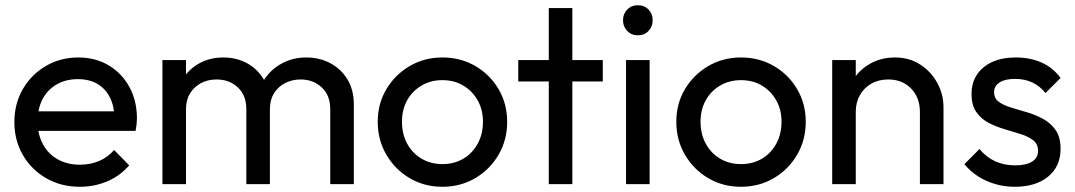

<svg xmlns="http://www.w3.org/2000/svg" viewBox="-20 -705 4115 735"><path d="M285.8 10Q214.5 10 157.8 -22.2Q101 -54.5 68 -110.9Q35 -167.2 35 -237.8Q35 -308 67.4 -363.9Q99.8 -419.8 155.5 -452.4Q211.2 -485 279.8 -485Q345.5 -485 396 -454.9Q446.5 -424.8 475.4 -372Q504.2 -319.2 504.2 -251.5Q504.2 -241.5 503 -230Q501.8 -218.5 499 -204H98.2V-278.8H451.2L418.2 -250Q417.8 -297.8 401 -331.5Q384.2 -365.2 353.2 -383.6Q322.2 -402 278 -402Q231.5 -402 196.9 -381.9Q162.2 -361.8 143.1 -325.8Q124 -289.8 124 -240.5Q124 -190.8 144.1 -153.2Q164.2 -115.8 201 -95.1Q237.8 -74.5 286 -74.5Q325.8 -74.5 359.5 -88.8Q393.2 -103 416.8 -130.8L474.5 -72.2Q440.5 -32.2 391.1 -11.1Q341.8 10 285.8 10Z M601.8 0V-475H692V0ZM923 0V-287Q923 -340 890.5 -370.4Q858 -400.8 809.2 -400.8Q776.2 -400.8 749.9 -387Q723.5 -373.2 707.8 -348Q692 -322.8 692 -287.5L654.5 -305.8Q654.5 -360.2 678.4 -400.2Q702.2 -440.2 743.1 -462.6Q784 -485 834.8 -485Q885.2 -485 925.6 -463Q966 -441 989.6 -401Q1013.2 -361 1013.2 -305.5V0ZM1244.2 0V-287Q1244.2 -340 1211.8 -370.4Q1179.2 -400.8 1130.5 -400.8Q1098.2 -400.8 1071.5 -387Q1044.8 -373.2 1029 -348Q1013.2 -322.8 1013.2 -287.5L961.5 -305.8Q965.2 -360.5 991.5 -400.4Q1017.8 -440.2 1059.8 -462.6Q1101.8 -485 1152.2 -485Q1203.5 -485 1244.6 -463Q1285.8 -441 1310.1 -400.9Q1334.5 -360.8 1334.5 -305.2V0Z M1673.5 10Q1604.2 10 1548.1 -23.1Q1492 -56.2 1459 -112.8Q1426 -169.2 1426 -238.8Q1426 -308 1459 -363.5Q1492 -419 1548.1 -452Q1604.2 -485 1673.5 -485Q1743.2 -485 1799.4 -452.4Q1855.5 -419.8 1888.5 -363.9Q1921.5 -308 1921.5 -238.8Q1921.5 -169 1888.5 -112.6Q1855.5 -56.2 1799.4 -23.1Q1743.2 10 1673.5 10ZM1673.5 -76.8Q1718.8 -76.8 1753.9 -97.6Q1789 -118.5 1808.9 -155.4Q1828.8 -192.2 1828.8 -239Q1828.8 -285.2 1808.5 -321Q1788.2 -356.8 1753.5 -377.5Q1718.8 -398.2 1673.5 -398.2Q1629 -398.2 1593.8 -377.5Q1558.5 -356.8 1538.6 -321Q1518.8 -285.2 1518.8 -238.8Q1518.8 -192 1538.6 -155.2Q1558.5 -118.5 1593.8 -97.6Q1629 -76.8 1673.5 -76.8Z M2080.8 0V-674H2171V0ZM1964 -393.2V-475H2287.5V-393.2Z M2376.5 0V-475H2466.8V0ZM2421.5 -569.8Q2397.2 -569.8 2381.1 -586.5Q2365 -603.2 2365 -627.5Q2365 -652 2381.1 -668.5Q2397.2 -685 2421.5 -685Q2446.8 -685 2462.6 -668.5Q2478.5 -652 2478.5 -627.5Q2478.5 -603.2 2462.6 -586.5Q2446.8 -569.8 2421.5 -569.8Z M2816.5 10Q2747.2 10 2691.1 -23.1Q2635 -56.2 2602 -112.8Q2569 -169.2 2569 -238.8Q2569 -308 2602 -363.5Q2635 -419 2691.1 -452Q2747.2 -485 2816.5 -485Q2886.2 -485 2942.4 -452.4Q2998.5 -419.8 3031.5 -363.9Q3064.5 -308 3064.5 -238.8Q3064.5 -169 3031.5 -112.6Q2998.5 -56.2 2942.4 -23.1Q2886.2 10 2816.5 10ZM2816.5 -76.8Q2861.8 -76.8 2896.9 -97.6Q2932 -118.5 2951.9 -155.4Q2971.8 -192.2 2971.8 -239Q2971.8 -285.2 2951.5 -321Q2931.2 -356.8 2896.5 -377.5Q2861.8 -398.2 2816.5 -398.2Q2772 -398.2 2736.8 -377.5Q2701.5 -356.8 2681.6 -321Q2661.8 -285.2 2661.8 -238.8Q2661.8 -192 2681.6 -155.2Q2701.5 -118.5 2736.8 -97.6Q2772 -76.8 2816.5 -76.8Z M3501.5 0V-276.5Q3501.5 -331.2 3467.9 -366Q3434.2 -400.8 3380.4 -400.8Q3343.8 -400.8 3315.8 -384.9Q3287.8 -369 3271.9 -341Q3256 -313 3256 -276.8L3218.5 -297.8Q3218.5 -352 3242.9 -394.1Q3267.2 -436.2 3309.9 -460.6Q3352.6 -485 3406.5 -485Q3460.5 -485 3502.4 -458.1Q3544.2 -431.2 3568 -387.6Q3591.8 -344 3591.8 -294.5V0ZM3165.8 0V-475H3256V0Z M3864.5 10Q3825.2 10 3789.4 -0.5Q3753.5 -11 3723.8 -30.2Q3694 -49.5 3671.8 -76.5L3729.5 -134.5Q3755.8 -103 3789.9 -87.5Q3824 -72 3866.2 -72Q3908.2 -72 3931 -86.4Q3953.8 -100.8 3953.8 -127.2Q3953.8 -153.2 3935.4 -167.8Q3917 -182.2 3887.9 -191.6Q3858.8 -201 3826.5 -210.2Q3794.2 -219.5 3765.1 -234.5Q3736 -249.5 3717.6 -275.9Q3699.2 -302.2 3699.2 -345Q3699.2 -388 3719.9 -419.2Q3740.5 -450.5 3778.4 -467.8Q3816.2 -485 3868.8 -485Q3924.5 -485 3968.1 -465.2Q4011.8 -445.5 4040 -406.5L3982.2 -348.8Q3961.5 -375.2 3932.2 -389.1Q3903 -403 3865.8 -403Q3827 -403 3806.2 -389.2Q3785.5 -375.5 3785.5 -352Q3785.5 -328.2 3803.9 -315Q3822.2 -301.8 3851.4 -293Q3880.5 -284.2 3912.8 -274.8Q3945 -265.2 3974.1 -249.2Q4003.2 -233.2 4021.6 -206.2Q4040 -179.2 4040 -135Q4040 -68.2 3992.6 -29.1Q3945.2 10 3864.5 10Z"/></svg>

Font: Outfit Thin
Style: Regular
Weight: 100
Designer: Rodrigo Fuenzalida
Foundry: fragTYPE
Version: Version 1.000